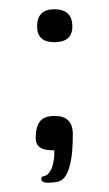

<svg xmlns="http://www.w3.org/2000/svg" viewBox="-20 -322 234 414"><path d="M97 -231Q60 -231 60 -265Q60 -302 97 -302Q136 -302 136 -265Q136 -231 97 -231ZM137 -33Q137 5 132.5 26.5Q128 48 121 58Q114 68 104 70Q94 72 83 72Q77 72 73 70Q69 68 69 64Q69 59 72.5 58.5Q76 58 80.5 55.5Q85 53 90 44Q95 35 97 14V2H92Q57 2 57 -24Q57 -48 66 -60Q75 -72 98 -72Q137 -72 137 -33Z"/></svg>

Font: Cute Font
Style: Regular
Weight: 400
Designer: TypoDesign Lab.inc.
Foundry: TypoDesign Lab.inc.
Version: Version 1.00